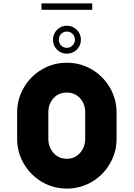

<svg xmlns="http://www.w3.org/2000/svg" viewBox="-20 -1081 780 1120"><path d="M370 -715Q449 -715 515.5 -676Q582 -637 621 -570Q660 -503 660 -425V-271Q660 -193 621 -126Q582 -59 515.5 -20Q449 19 370 19Q291 19 224.5 -20Q158 -59 119 -126Q80 -193 80 -271V-425Q80 -503 119 -570Q158 -637 224.5 -676Q291 -715 370 -715ZM370 -155Q417 -155 447 -189Q477 -223 477 -271V-426Q477 -475 447 -508Q417 -541 370 -541Q322 -541 292 -508Q262 -475 262 -426V-271Q262 -223 292 -189Q322 -155 370 -155ZM289 -849Q289 -883 312.5 -907Q336 -931 370 -931Q404 -931 428 -907Q452 -883 452 -849Q452 -815 428 -791.5Q404 -768 370 -768Q336 -768 312.5 -791.5Q289 -815 289 -849ZM370 -802Q389 -802 403 -816Q417 -830 417 -849Q417 -869 403.5 -883Q390 -897 370 -897Q350 -897 336.5 -883Q323 -869 323 -849Q323 -830 336.5 -816Q350 -802 370 -802ZM518 -1061V-1024H222V-1061Z"/></svg>

Font: Major Mono Display
Style: Regular
Weight: 400
Designer: Emre Parlak
Foundry: Emre Parlak
Version: Version 2.000; ttfautohint (v1.8) -l 8 -r 50 -G 200 -x 14 -D